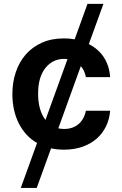

<svg xmlns="http://www.w3.org/2000/svg" viewBox="-20 -747 619 972"><path d="M42.6 -270.6Q42.6 -329.5 59.7 -380.9Q76.7 -432.2 109.7 -470.3Q142.8 -508.5 191.4 -530.5Q240.1 -552.6 303.3 -552.6Q317.5 -552.6 331.1 -551.5Q344.8 -550.4 358 -547.9L422.9 -727.3H503.6L429.7 -523.8Q478 -499.3 505.7 -456.9Q533.4 -414.4 537.6 -356.5H414.8Q409.1 -389.2 389.2 -412.3L275.2 -97.3Q289.8 -94.1 305 -94.1Q326.3 -94.1 344.6 -100.3Q362.9 -106.5 377 -118.3Q391 -130 400.7 -147.2Q410.5 -164.4 414.8 -186.4H537.6Q534.1 -143.1 516.5 -106.9Q498.9 -70.7 468.8 -44.6Q438.6 -18.5 397 -3.9Q355.5 10.7 304 10.7Q267.8 10.7 238.6 3.9L165.8 204.5H85.2L167.6 -23.1Q137.8 -40.1 114.5 -65.3Q91.3 -90.6 75.3 -122.2Q59.3 -153.8 51 -191.2Q42.6 -228.7 42.6 -270.6ZM210.2 -139.9 321.7 -447.8Q313.9 -448.9 305 -448.9Q246.4 -448.9 209.5 -402.3Q172.9 -356.2 172.9 -272.7Q172.9 -188.6 210.2 -139.9Z"/></svg>

Font: Inter P Semi Bold
Style: Regular
Weight: 600
Designer: Rasmus Andersson
Foundry: rsms
Version: Version 3.018;git-588b23468